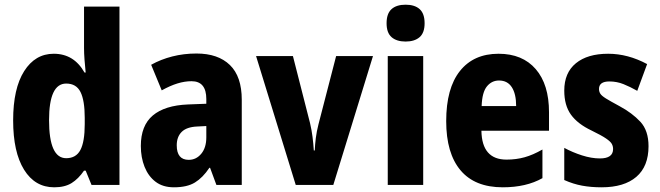

<svg xmlns="http://www.w3.org/2000/svg" viewBox="-20 -788 2811 818"><path d="M211 10Q129 10 82.5 -65Q36 -140 36 -275Q36 -411 83 -485Q130 -559 209 -559Q295 -559 340 -479H345Q342 -508 340 -534.5Q338 -561 338 -584V-760H489V0H370L345 -61H338Q314 -26 285 -8Q256 10 211 10ZM262 -114Q304 -114 322.5 -149Q341 -184 341 -259V-286Q341 -360 323 -396Q305 -432 262 -432Q189 -432 189 -276Q189 -114 262 -114Z M817 -560Q909 -560 959.5 -511Q1010 -462 1010 -363V0H902L875 -73H872Q844 -31 810.5 -10.5Q777 10 721 10Q674 10 643 -13.5Q612 -37 596 -77Q580 -117 580 -166Q580 -253 631 -296Q682 -339 781 -343L859 -346V-366Q859 -442 796 -442Q767 -442 736 -432.5Q705 -423 669 -403L624 -512Q665 -535 714 -547.5Q763 -560 817 -560ZM820 -249Q775 -247 754 -226Q733 -205 733 -169Q733 -107 784 -107Q816 -107 837.5 -133Q859 -159 859 -203V-251Z M1240 0 1071 -549H1228L1301 -263Q1308 -233 1311.5 -205Q1315 -177 1317 -147H1321Q1322 -172 1325.5 -200Q1329 -228 1337 -259L1412 -549H1569L1400 0Z M1708 -768Q1747 -768 1768 -749Q1789 -730 1789 -689Q1789 -648 1767.5 -629.5Q1746 -611 1708 -611Q1670 -611 1648.5 -629.5Q1627 -648 1627 -689Q1627 -730 1648 -749Q1669 -768 1708 -768ZM1783 -549V0H1632V-549Z M2104 -559Q2206 -559 2262.5 -493.5Q2319 -428 2319 -310V-231H2031Q2033 -108 2138 -108Q2179 -108 2215 -118Q2251 -128 2291 -151V-29Q2222 10 2122 10Q2003 10 1942 -62.5Q1881 -135 1881 -272Q1881 -412 1939.5 -485.5Q1998 -559 2104 -559ZM2106 -445Q2075 -445 2054.5 -420Q2034 -395 2032 -336H2179Q2179 -388 2160.5 -416.5Q2142 -445 2106 -445Z M2743 -165Q2743 -79 2691 -34.5Q2639 10 2543 10Q2498 10 2460 3Q2422 -4 2384 -21V-158Q2419 -139 2459.5 -126Q2500 -113 2536 -113Q2592 -113 2592 -153Q2592 -165 2586.5 -175Q2581 -185 2562 -198Q2543 -211 2500 -232Q2441 -260 2412.5 -299.5Q2384 -339 2384 -402Q2384 -478 2433.5 -518.5Q2483 -559 2571 -559Q2655 -559 2737 -515L2695 -401Q2665 -418 2636.5 -429.5Q2608 -441 2576 -441Q2532 -441 2532 -409Q2532 -398 2537.5 -389Q2543 -380 2561.5 -368.5Q2580 -357 2619 -336Q2673 -307 2708 -269.5Q2743 -232 2743 -165Z"/></svg>

Font: Noto Sans Gujarati UI Condensed ExtraBold
Style: Regular
Weight: 800
Width: 3
Designer: Jelle Bosma - Monotype Design Team, Universal Thirst
Foundry: Monotype Imaging Inc.
Version: Version 2.106; ttfautohint (v1.8.4.7-5d5b)